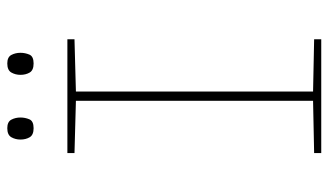

<svg xmlns="http://www.w3.org/2000/svg" viewBox="-212 -712 923 540"><g transform="rotate(-90 250.0 -441.5)"><path d="M90 0V-20L237 -23V-690L90 -694V-714H410V-694L263 -690V-23L410 -20V0ZM342 -809Q323 -809 316.5 -820Q310 -831 310 -846Q310 -860 316.5 -871.5Q323 -883 342 -883Q360 -883 366 -871.5Q372 -860 372 -846Q372 -833 367 -821Q362 -809 342 -809ZM160 -809Q141 -809 134.5 -820Q128 -831 128 -846Q128 -860 134.5 -871.5Q141 -883 160 -883Q178 -883 184 -871.5Q190 -860 190 -846Q190 -833 185 -821Q180 -809 160 -809Z"/></g></svg>

Font: Noto Sans Mono ExtraCondensed Thin
Style: Regular
Weight: 100
Width: 2
Designer: Monotype Design Team
Foundry: Monotype Imaging Inc.
Version: Version 2.014; ttfautohint (v1.8.4.7-5d5b)